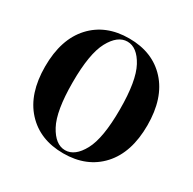

<svg xmlns="http://www.w3.org/2000/svg" viewBox="-160 -878 1060 1057"><g transform="rotate(30 370.0 -350.0)"><path d="M476 -86.5Q520 -168 520 -350Q520 -532 476 -613.5Q432 -695 370 -695Q308 -695 264 -613.5Q220 -532 220 -350Q220 -168 264 -86.5Q308 -5 370 -5Q432 -5 476 -86.5ZM607 -619Q695 -523 695 -350Q695 -177 607 -81Q519 15 370 15Q221 15 133 -81Q45 -177 45 -350Q45 -523 133 -619Q221 -715 370 -715Q519 -715 607 -619Z"/></g></svg>

Font: Yeseva One
Style: Regular
Weight: 400
Designer: Jovanny Lemonad
Foundry: Jovanny Lemonad
Version: Version 2.000